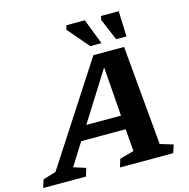

<svg xmlns="http://www.w3.org/2000/svg" viewBox="-194 -1061 1168 1187"><g transform="rotate(-15 390.0 -467.5)"><path d="M702.5 -76.5 785.5 -51.5 769 0H427.5L444 -51.5L534.5 -76.5L523.5 -219H238.5L148.5 -76L226 -51.5L210.5 0H-63.5L-47 -51.5L35.5 -76L449 -713H645.5ZM295 -308H517L493.5 -623ZM516.5 -772H445L328 -908.5L335.5 -935H453.5ZM676.5 -772H610.5L551.5 -912L557.5 -935H670.5Z"/></g></svg>

Font: Newsreader Caption SemiBold
Style: Italic
Weight: 600
Italic angle: -17°
Designer: Hugues Gentile
Foundry: Production Type
Version: Version 1.001